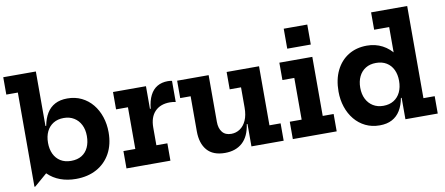

<svg xmlns="http://www.w3.org/2000/svg" viewBox="-73 -1070 3164 1364"><g transform="rotate(-10 1509.0 -387.5)"><path d="M80.2 14.7V-664.8H-3V-790H232.2V-353.7L229.2 -299.1V-220.5L232.2 -111L86.2 14.7ZM381.2 11.3Q320.4 11.3 269.3 -7.4Q218.2 -26.1 180.3 -63.3Q142.5 -100.5 121.8 -156L229.2 -275.6Q229.2 -229.8 245.6 -195Q262.1 -160.3 293.5 -140.6Q324.9 -121 369.3 -121Q414.7 -121 446 -140.1Q477.2 -159.3 493.3 -194.1Q509.5 -228.8 509.5 -276.3Q509.5 -322.4 492 -357Q474.6 -391.6 443 -410.9Q411.5 -430.3 369.3 -430.3Q325.5 -430.3 294.1 -410.9Q262.7 -391.6 245.9 -356.8Q229.2 -322.1 229.2 -275.6L214.2 -396.8H237.5Q247.4 -449.6 270 -486.6Q292.6 -523.6 329.4 -543.1Q366.2 -562.6 418 -562.6Q474.9 -562.6 520.7 -540.3Q566.5 -517.9 599 -478.5Q631.4 -439 648.8 -386.8Q666.2 -334.7 666.2 -275Q666.2 -187.8 630.8 -123.4Q595.3 -59 531.2 -23.8Q467.2 11.3 381.2 11.3Z M984.4 -125.2H1063.7V0H746.7V-125.2H832.4V-426H746.7V-551.2H984.4ZM1173.2 -403.7Q1164.3 -406.2 1154.1 -407.4Q1144 -408.7 1132 -408.7Q1062.3 -408.7 1023.3 -368.1Q984.4 -327.5 984.4 -252.6L958.2 -387.8H989.8Q995.4 -445.2 1014.8 -483.3Q1034.1 -521.4 1066.5 -540.5Q1098.9 -559.6 1143.7 -559.6Q1151.8 -559.6 1159 -558.8Q1166.3 -558.1 1173.2 -556.6Z M1648.1 -426H1566.3V-551.2H1800.1V-125.2H1880.6V0H1648.1ZM1436.5 -551.2V-214Q1436.5 -167.6 1458.6 -140Q1480.6 -112.5 1523.2 -112.5Q1557.5 -112.5 1585.9 -131.4Q1614.4 -150.3 1631.2 -187.7Q1648.1 -225.1 1648.1 -280.2L1674.3 -161.5H1642.7Q1630.6 -74.2 1582.3 -30.4Q1534 13.3 1456 13.3Q1370.1 13.3 1327.3 -36.2Q1284.5 -85.7 1284.5 -173.5V-425.7H1209.3V-551.2Z M2184.4 -125.2H2263.1V0H1946.7V-125.2H2032.4V-426H1946.7V-551.2H2184.4ZM2019.1 -783.5H2189V-639.4H2019.1Z M2758.9 0V-205.5L2761.9 -244.5V-317.3L2758.9 -406.7V-664.8H2650.5V-790H2910.9V-125.2H2992.1V0ZM2579.6 -562.6Q2639.9 -562.6 2690.6 -536.3Q2741.3 -510.1 2778.7 -457.2Q2816.2 -404.3 2836.3 -324.9L2761.9 -276.9Q2761.9 -322.4 2745.5 -357Q2729 -391.6 2697.6 -410.9Q2666.2 -430.3 2621.8 -430.3Q2578 -430.3 2546.6 -410.8Q2515.2 -391.3 2498.4 -356.5Q2481.6 -321.7 2481.6 -275.6Q2481.6 -229.5 2499 -194.7Q2516.5 -159.9 2548 -140.5Q2579.6 -121 2621.8 -121Q2665.6 -121 2697 -140.5Q2728.4 -159.9 2745.1 -195Q2761.9 -230.2 2761.9 -276.9L2776.9 -154.4H2753.5Q2743.7 -101.7 2721.1 -64.7Q2698.5 -27.8 2661.6 -8.2Q2624.7 11.3 2572.8 11.3Q2516 11.3 2470.3 -11Q2424.6 -33.3 2392.1 -72.8Q2359.6 -112.3 2342.3 -164.3Q2324.9 -216.3 2324.9 -275.6Q2324.9 -363 2356.6 -427.5Q2388.4 -492.1 2445.6 -527.3Q2502.9 -562.6 2579.6 -562.6Z"/></g></svg>

Font: Hepta Slab ExtraLight
Style: Regular
Weight: 200
Designer: Michael LaGattuta
Foundry: Michael LaGattuta
Version: Version 1.100